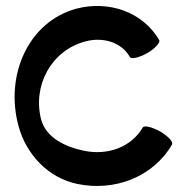

<svg xmlns="http://www.w3.org/2000/svg" viewBox="-20 -589 637 643"><path d="M513 -455C458 -550 343 -588 236 -560C74 -516 -4 -336 42 -167C68 -71 142 7 239 27C363 53 493 4 556 -105C561 -114 543 -133 516 -149C488 -164 463 -170 458 -162C419 -95 339 -68 262 -84C199 -97 135 -127 118 -188C88 -302 152 -420 265 -450C323 -466 386 -449 415 -398C420 -390 446 -396 473 -411C500 -427 518 -447 513 -455Z"/></svg>

Font: Nupuram SemiBold
Style: Regular
Weight: 600
Designer: Santhosh Thottingal (santhosh.thottingal@gmail.com)
Foundry: SMC
Version: Version 1.000